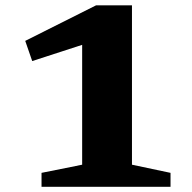

<svg xmlns="http://www.w3.org/2000/svg" viewBox="-20 -722 742 742"><path d="M297.5 -85.5V-637L341.5 -563L104.5 -486L77.5 -564L351.5 -701.5H490V-85.5L639 -54V0H140.5V-54Z"/></svg>

Font: Newsreader 9pt
Style: Bold
Weight: 700
Designer: Hugues Gentile
Foundry: Production Type
Version: Version 1.003